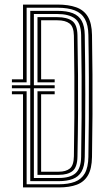

<svg xmlns="http://www.w3.org/2000/svg" viewBox="-20 -820 478 840"><path d="M80.7 0V-407.7H32.1V-420.8H96.5V-13.8H237Q278.9 -13.8 307.6 -24.7Q336.2 -35.5 351.1 -61.7Q366 -87.9 366.7 -133.6Q368 -212 368.6 -299.9Q369.2 -387.8 368.8 -480.8Q368.4 -573.7 366.7 -666.7Q366 -710.6 351.5 -736.7Q336.9 -762.8 307.2 -774.5Q277.5 -786.2 231.2 -786.2H96.5V-459.9H32.1V-473H80.7V-800H231.2Q279.6 -800 313 -788.2Q346.5 -776.4 364.1 -747.6Q381.7 -718.7 382.5 -667.1Q384.1 -582.1 384.5 -495.7Q385 -409.3 384.6 -319.3Q384.2 -229.4 382.5 -133.3Q381.7 -82 364.9 -53.1Q348.1 -24.1 316.1 -12Q284.1 0 237 0ZM112.4 -27.5V-433.8H32.1V-446.9H112.4V-772.5H231.2Q272.4 -772.5 298.5 -762.2Q324.7 -751.9 337.5 -728.7Q350.2 -705.5 350.8 -666.7Q351.9 -601.8 352.5 -537Q353.1 -472.2 353.1 -406.2Q353.1 -340.3 352.6 -272.4Q352.1 -204.6 350.8 -133.6Q350.2 -92.2 336.7 -69.2Q323.2 -46.2 298.1 -36.9Q273 -27.5 237 -27.5ZM128.2 -41.3H237Q287 -41.3 310.6 -62.3Q334.1 -83.3 335 -134Q336.5 -220.5 337 -308.3Q337.5 -396.1 337.1 -485.7Q336.7 -575.3 335 -666.4Q334.1 -719.8 307.4 -739.2Q280.8 -758.7 231.2 -758.7H128.2V-446.9H219.2V-433.8H128.2ZM144 -55.1V-420.8H219.2V-407.7H159.9V-68.8H237Q268 -68.8 285.3 -82.5Q302.5 -96.1 303.3 -136Q304.8 -217.9 305.3 -307Q305.8 -396.1 305.3 -486.9Q304.8 -577.6 303.3 -664.1Q302.5 -703.3 284.2 -717.2Q265.8 -731.2 231.2 -731.2H159.9V-473H219.2V-459.9H144V-744.9H231.2Q272.5 -744.9 295.3 -728.8Q318.1 -712.7 318.9 -666Q320.7 -575.3 321.3 -492.1Q321.9 -408.8 321.4 -322.2Q320.9 -235.5 318.9 -134.3Q318.1 -88.2 297.2 -71.6Q276.3 -55.1 237 -55.1Z"/></svg>

Font: Big Shoulders Inline Text Thin
Style: Regular
Weight: 100
Designer: Patric King
Foundry: XO Type Co
Version: Version 2.002